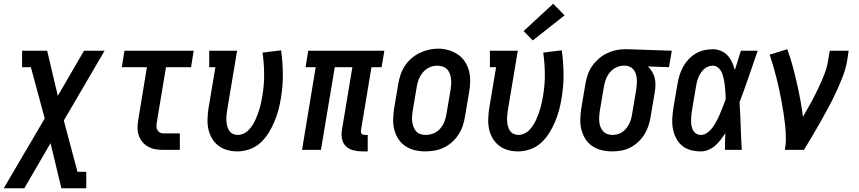

<svg xmlns="http://www.w3.org/2000/svg" viewBox="-69 -801 4589 1026"><path d="M-49 205 170 -168 96 -442H49V-530H183L240 -289L380 -530H490L272 -157L345 117H392V205H259L201 -36L61 205Z M805 0Q783 0 762 -3.5Q741 -7 723 -17Q705 -27 692 -42.5Q679 -58 672.5 -77.5Q666 -97 666 -118.5Q666 -140 670 -162L716 -442H582L596 -530H966L952 -442H818L769 -148Q767 -137 767 -126.5Q767 -116 771.5 -107Q776 -98 785 -93Q794 -88 805 -88H892V0Z M1199 8Q1171 8 1144.5 0.5Q1118 -7 1097.5 -23Q1077 -39 1063.5 -62Q1050 -85 1044.5 -111Q1039 -137 1040 -165.5Q1041 -194 1045 -221L1082 -442H1049V-530H1198L1144 -207Q1142 -193 1141 -179Q1140 -165 1141 -152Q1142 -139 1145.5 -126Q1149 -113 1156 -102.5Q1163 -92 1175 -86Q1187 -80 1201 -80Q1217 -80 1232.5 -87Q1248 -94 1260 -106.5Q1272 -119 1281 -133.5Q1290 -148 1297 -163.5Q1304 -179 1309.5 -194.5Q1315 -210 1319.5 -225.5Q1324 -241 1327 -257Q1330 -273 1333 -289Q1343 -347 1342.5 -404.5Q1342 -462 1334 -520L1433 -532Q1442 -469 1442.5 -405Q1443 -341 1432 -276Q1427 -244 1418.5 -212.5Q1410 -181 1397 -150Q1384 -119 1365.5 -89.5Q1347 -60 1321.5 -37Q1296 -14 1263.5 -3Q1231 8 1199 8Z M1866 8Q1842 8 1819 2Q1796 -4 1780 -19Q1764 -34 1759 -57.5Q1754 -81 1758 -105L1814 -442H1720L1646 0H1545L1618 -442H1564L1578 -530H1985L1970 -442H1916L1860 -105Q1859 -100 1859.5 -95Q1860 -90 1863 -86.5Q1866 -83 1870.5 -81.5Q1875 -80 1880 -80H1896V8Z M2204 8Q2175 8 2147.5 1.5Q2120 -5 2097.5 -20Q2075 -35 2060 -58Q2045 -81 2038 -108Q2031 -135 2032 -164Q2033 -193 2037 -221L2059 -351Q2063 -376 2071 -400.5Q2079 -425 2093.5 -447.5Q2108 -470 2128.5 -488Q2149 -506 2172.5 -517.5Q2196 -529 2221 -535Q2246 -541 2272 -541Q2301 -541 2328 -533Q2355 -525 2377.5 -510Q2400 -495 2415 -472Q2430 -449 2437 -422.5Q2444 -396 2443.5 -366.5Q2443 -337 2438 -309L2416 -179Q2412 -154 2404 -129.5Q2396 -105 2381.5 -82.5Q2367 -60 2347 -42Q2327 -24 2303 -12.5Q2279 -1 2254 3.5Q2229 8 2204 8ZM2206 -80Q2227 -80 2248 -88.5Q2269 -97 2283.5 -114Q2298 -131 2306 -151.5Q2314 -172 2317 -193L2339 -323Q2341 -338 2342 -352.5Q2343 -367 2341 -381.5Q2339 -396 2334 -409Q2329 -422 2319.5 -431.5Q2310 -441 2296 -445.5Q2282 -450 2267 -450Q2246 -450 2226 -441Q2206 -432 2191.5 -415Q2177 -398 2169 -378Q2161 -358 2158 -337L2136 -207Q2134 -192 2133 -177.5Q2132 -163 2134 -149Q2136 -135 2141 -122Q2146 -109 2155 -99Q2164 -89 2177.5 -84.5Q2191 -80 2206 -80Z M2699 8Q2671 8 2644.5 0.5Q2618 -7 2597.5 -23Q2577 -39 2563.5 -62Q2550 -85 2544.5 -111Q2539 -137 2540 -165.5Q2541 -194 2545 -221L2582 -442H2549V-530H2698L2644 -207Q2642 -193 2641 -179Q2640 -165 2641 -152Q2642 -139 2645.5 -126Q2649 -113 2656 -102.5Q2663 -92 2675 -86Q2687 -80 2701 -80Q2717 -80 2732.5 -87Q2748 -94 2760 -106.5Q2772 -119 2781 -133.5Q2790 -148 2797 -163.5Q2804 -179 2809.5 -194.5Q2815 -210 2819.5 -225.5Q2824 -241 2827 -257Q2830 -273 2833 -289Q2843 -347 2842.5 -404.5Q2842 -462 2834 -520L2933 -532Q2942 -469 2942.5 -405Q2943 -341 2932 -276Q2927 -244 2918.5 -212.5Q2910 -181 2897 -150Q2884 -119 2865.5 -89.5Q2847 -60 2821.5 -37Q2796 -14 2763.5 -3Q2731 8 2699 8ZM2778 -585 2729 -635 2887 -781 2948 -719Z M3203 8Q3174 8 3146.5 1.5Q3119 -5 3096.5 -20Q3074 -35 3059.5 -58Q3045 -81 3038 -108Q3031 -135 3032 -164Q3033 -193 3037 -221L3059 -351Q3063 -376 3071 -400Q3079 -424 3093.5 -445.5Q3108 -467 3128 -485Q3148 -503 3171 -514.5Q3194 -526 3218.5 -532Q3243 -538 3268 -538Q3271 -538 3275 -538Q3279 -538 3283 -538L3521 -530L3506 -442L3393 -446Q3406 -434 3415.5 -418Q3425 -402 3429.5 -384.5Q3434 -367 3433.5 -347.5Q3433 -328 3430 -309L3408 -179Q3404 -154 3396.5 -130Q3389 -106 3375.5 -84Q3362 -62 3342.5 -43.5Q3323 -25 3300 -13Q3277 -1 3252 3.5Q3227 8 3203 8ZM3205 -80Q3205 -80 3205 -80Q3205 -80 3205 -80Q3218 -80 3232 -84Q3246 -88 3257.5 -96Q3269 -104 3278 -115.5Q3287 -127 3293.5 -140Q3300 -153 3303.5 -166Q3307 -179 3309 -193L3331 -323Q3333 -337 3334 -350.5Q3335 -364 3334 -377.5Q3333 -391 3329.5 -403.5Q3326 -416 3318.5 -426.5Q3311 -437 3299.5 -443Q3288 -449 3274 -450H3268Q3267 -450 3265 -450Q3263 -450 3262 -450Q3242 -450 3222.5 -440Q3203 -430 3189.5 -413.5Q3176 -397 3168.5 -377Q3161 -357 3158 -337L3136 -207Q3134 -193 3133 -178Q3132 -163 3133.5 -149Q3135 -135 3140 -122Q3145 -109 3154.5 -99Q3164 -89 3177 -84.5Q3190 -80 3205 -80Z M3676 8Q3648 8 3622 1Q3596 -6 3576 -22.5Q3556 -39 3544 -62.5Q3532 -86 3527 -112Q3522 -138 3523.5 -166Q3525 -194 3529 -221L3551 -351Q3555 -375 3562 -398Q3569 -421 3580.5 -442.5Q3592 -464 3609.5 -483Q3627 -502 3648 -514.5Q3669 -527 3693 -532.5Q3717 -538 3740 -538Q3763 -538 3784 -529Q3805 -520 3819.5 -504Q3834 -488 3843 -468Q3852 -448 3858 -427Q3866 -452 3874 -478Q3882 -504 3890 -530H3980Q3956 -461 3932.5 -392Q3909 -323 3883 -255Q3887 -191 3889 -127.5Q3891 -64 3895 0H3805Q3805 -22 3805.5 -44.5Q3806 -67 3807 -89Q3795 -71 3782 -54Q3769 -37 3752.5 -22.5Q3736 -8 3716 0Q3696 8 3676 8ZM3676 -80Q3691 -80 3704.5 -88Q3718 -96 3728.5 -107.5Q3739 -119 3747.5 -132.5Q3756 -146 3763 -159.5Q3770 -173 3776 -187Q3782 -201 3787.5 -215Q3793 -229 3798.5 -243Q3804 -257 3809 -271Q3809 -285 3808 -298Q3807 -311 3806 -324.5Q3805 -338 3803.5 -351Q3802 -364 3799 -377Q3796 -390 3792.5 -402Q3789 -414 3782 -424.5Q3775 -435 3764.5 -442.5Q3754 -450 3740 -450Q3727 -450 3714.5 -445Q3702 -440 3692.5 -431Q3683 -422 3675.5 -410.5Q3668 -399 3663 -387Q3658 -375 3655 -362.5Q3652 -350 3650 -337L3628 -207Q3626 -194 3625 -180.5Q3624 -167 3624 -154Q3624 -141 3626.5 -128Q3629 -115 3635 -104Q3641 -93 3652 -86.5Q3663 -80 3676 -80Z M4125 0Q4131 -33 4130.5 -66.5Q4130 -100 4126.5 -132.5Q4123 -165 4118 -197Q4113 -229 4107 -261Q4101 -293 4094.5 -324Q4088 -355 4080 -386Q4072 -417 4063 -448Q4054 -479 4044 -509L4138 -538Q4154 -495 4166 -450.5Q4178 -406 4188.5 -360.5Q4199 -315 4207.5 -269Q4216 -223 4222 -177Q4243 -213 4263 -249.5Q4283 -286 4301 -323.5Q4319 -361 4334.5 -399.5Q4350 -438 4356 -477L4365 -530H4466L4458 -477Q4451 -435 4435 -393.5Q4419 -352 4400.5 -312Q4382 -272 4361 -232.5Q4340 -193 4318 -154Q4296 -115 4273 -76.5Q4250 -38 4227 0Z"/></svg>

Font: Iosevka Slab Semibold Oblique
Style: Regular
Weight: 600
Italic angle: -9°
Monospace: yes
Designer: Belleve Invis
Foundry: Belleve Invis
Version: Version 11.1.1; ttfautohint (v1.8.3)